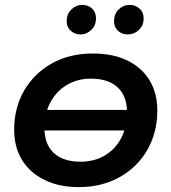

<svg xmlns="http://www.w3.org/2000/svg" viewBox="-20 -759 702 786"><path d="M88 -225V-309H581V-225ZM302 7Q222 7 162 -22.5Q102 -52 70 -104.5Q38 -157 38 -228Q38 -318 79 -388.5Q120 -459 192.5 -499.5Q265 -540 360 -540Q442 -540 501 -511.5Q560 -483 592 -430.5Q624 -378 624 -306Q624 -217 583.5 -146Q543 -75 470 -34Q397 7 302 7ZM310 -97Q366 -97 409 -122.5Q452 -148 476 -193.5Q500 -239 500 -300Q500 -365 462 -401Q424 -437 352 -437Q297 -437 254 -411.5Q211 -386 186.5 -340.5Q162 -295 162 -234Q162 -169 200 -133Q238 -97 310 -97ZM503 -618Q479 -618 463 -633Q447 -648 447 -672Q447 -702 466 -720.5Q485 -739 511 -739Q534 -739 551 -724Q568 -709 568 -684Q568 -655 548.5 -636.5Q529 -618 503 -618ZM310 -618Q286 -618 269.5 -633Q253 -648 253 -672Q253 -702 272.5 -720.5Q292 -739 316 -739Q341 -739 357 -724Q373 -709 373 -684Q373 -655 353.5 -636.5Q334 -618 310 -618Z"/></svg>

Font: MOST Montserrat SemiBold
Style: Italic
Weight: 600
Italic angle: -11.3°
Designer: Julieta Ulanovsky
Foundry: Julieta Ulanovsky
Version: Version 8.000;March 11, 2024;FontCreator 15.0.0.2926 64-bit